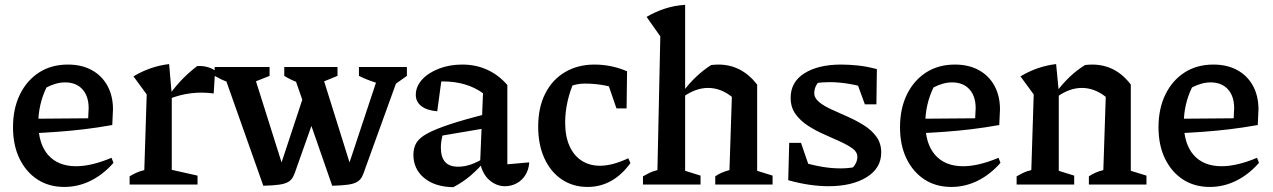

<svg xmlns="http://www.w3.org/2000/svg" viewBox="-20 -766 5286 797"><path d="M247 10Q183 10 135.5 -21Q88 -52 61 -107.5Q34 -163 34 -238Q34 -315 62.5 -373.5Q91 -432 142 -465Q193 -498 262 -498Q319 -498 361 -475Q403 -452 426 -410Q449 -368 449 -312L446 -247Q384 -236 329.5 -229.5Q275 -223 220 -219Q165 -215 101 -212L102 -273L346 -275L348 -317Q348 -367 322 -395.5Q296 -424 250 -424Q231 -424 211.5 -418.5Q192 -413 173 -403Q156 -368 147.5 -330.5Q139 -293 139 -256Q139 -169 180 -122.5Q221 -76 296 -76Q360 -76 443 -111L451 -90Q408 -41 356 -15.5Q304 10 247 10Z M867 -378Q772 -391 684 -356V-374Q710 -410 738.5 -439Q767 -468 799 -492Q819 -493 838 -488.5Q857 -484 873 -473ZM518 0V-34Q531 -42 545 -48.5Q559 -55 579 -60L589 -374L534 -449Q604 -491 682 -500L693 -374V-61L800 -37V0Z M1359 5 1191 -478H1310L1444 -50H1417L1559 -478H1645L1497 -69Q1490 -47 1483 -33Q1476 -19 1462.5 -11Q1449 -3 1425 0.5Q1401 4 1359 5ZM1073 5 902 -478H1027L1162 -50H1135L1252 -404L1294 -303L1211 -69Q1204 -46 1196.5 -32Q1189 -18 1176 -10.5Q1163 -3 1139 0.5Q1115 4 1073 5ZM988 -407Q956 -413 927.5 -424Q899 -435 871 -451V-488H1099V-451ZM1273 -407Q1244 -413 1215 -424Q1186 -435 1160 -451V-488H1381V-451ZM1607 -407Q1572 -413 1537 -424Q1502 -435 1470 -451V-488H1669V-451Z M2076 7Q2042 7 2013 -17Q1984 -41 1973 -89L1985 -379Q1917 -428 1818 -428Q1801 -428 1784 -426Q1767 -424 1751 -421L1815 -452L1795 -304Q1751 -308 1728.5 -326Q1706 -344 1706 -372Q1706 -407 1732 -435.5Q1758 -464 1802 -481Q1846 -498 1899 -498Q1956 -498 2003.5 -476Q2051 -454 2086 -413V-84L2177 -92Q2175 -62 2161 -39.5Q2147 -17 2124.5 -5Q2102 7 2076 7ZM1862 11Q1786 10 1741 -27Q1696 -64 1696 -124Q1696 -152 1708.5 -173Q1721 -194 1754 -212Q1787 -230 1847.5 -250Q1908 -270 2003 -294V-235L1785 -198L1820 -214Q1815 -199 1812.5 -183.5Q1810 -168 1810 -154Q1810 -114 1827.5 -94Q1845 -74 1882 -74Q1908 -74 1935.5 -83.5Q1963 -93 1994 -113V-99Q1966 -65 1934.5 -38Q1903 -11 1862 11Z M2419 10Q2358 10 2311.5 -21.5Q2265 -53 2239.5 -109.5Q2214 -166 2214 -240Q2214 -320 2243.5 -378Q2273 -436 2326 -467Q2379 -498 2448 -498Q2483 -498 2517 -491Q2551 -484 2583 -470L2568 -388Q2494 -419 2408 -419Q2385 -419 2362.5 -413Q2340 -407 2319 -395L2367 -436Q2347 -393 2336.5 -347.5Q2326 -302 2326 -258Q2326 -200 2344 -160Q2362 -120 2394.5 -99Q2427 -78 2471 -78Q2497 -78 2526.5 -86Q2556 -94 2588 -109L2597 -89Q2525 10 2419 10ZM2539 -316 2486 -470H2583L2581 -316Z M2649 0V-34Q2661 -41 2675 -48Q2689 -55 2709 -60L2721 -615L2664 -696Q2700 -717 2739.5 -730Q2779 -743 2824 -746V-57L2888 -37V0ZM2949 0V-34Q2960 -42 2974.5 -48.5Q2989 -55 3008 -60L3018 -364L3123 -415V-57L3187 -37V0ZM2816 -364 2814 -384Q2840 -419 2869.5 -447Q2899 -475 2932 -496Q2940 -497 2947.5 -497.5Q2955 -498 2962 -498Q3010 -498 3050 -477.5Q3090 -457 3123 -415L3018 -364Q2972 -401 2919 -401Q2868 -401 2816 -364Z M3419 7Q3383 7 3340.5 1Q3298 -5 3252 -18L3296 -97Q3342 -83 3385 -75Q3428 -67 3469 -67Q3485 -67 3500.5 -68.5Q3516 -70 3532 -73L3496 -51Q3515 -62 3527 -79Q3539 -96 3539 -115Q3539 -135 3519 -149.5Q3499 -164 3467.5 -178.5Q3436 -193 3400.5 -208.5Q3365 -224 3333.5 -244.5Q3302 -265 3282 -293Q3262 -321 3262 -360Q3262 -426 3319.5 -462Q3377 -498 3472 -498Q3505 -498 3542.5 -494Q3580 -490 3620 -479L3590 -397Q3546 -411 3504 -418Q3462 -425 3424 -425Q3409 -425 3394 -424Q3379 -423 3363 -421L3393 -436Q3375 -426 3367.5 -410.5Q3360 -395 3360 -380Q3360 -359 3380 -342.5Q3400 -326 3432 -311.5Q3464 -297 3499 -281.5Q3534 -266 3566 -246Q3598 -226 3618 -198.5Q3638 -171 3638 -133Q3638 -68 3577.5 -30.5Q3517 7 3419 7ZM3252 -18 3256 -173H3305L3358 -19ZM3570 -333 3516 -481 3620 -479 3618 -333Z M3929 10Q3865 10 3817.5 -21Q3770 -52 3743 -107.5Q3716 -163 3716 -238Q3716 -315 3744.5 -373.5Q3773 -432 3824 -465Q3875 -498 3944 -498Q4001 -498 4043 -475Q4085 -452 4108 -410Q4131 -368 4131 -312L4128 -247Q4066 -236 4011.5 -229.5Q3957 -223 3902 -219Q3847 -215 3783 -212L3784 -273L4028 -275L4030 -317Q4030 -367 4004 -395.5Q3978 -424 3932 -424Q3913 -424 3893.5 -418.5Q3874 -413 3855 -403Q3838 -368 3829.5 -330.5Q3821 -293 3821 -256Q3821 -169 3862 -122.5Q3903 -76 3978 -76Q4042 -76 4125 -111L4133 -90Q4090 -41 4038 -15.5Q3986 10 3929 10Z M4200 0V-34Q4212 -41 4226 -48Q4240 -55 4261 -60L4271 -374L4216 -449Q4286 -491 4364 -500L4375 -386V-57L4439 -37V0ZM4500 0V-34Q4512 -42 4526 -48.5Q4540 -55 4560 -60L4570 -364L4674 -415V-57L4739 -37V0ZM4368 -364 4365 -384Q4391 -419 4420.5 -447Q4450 -475 4484 -496Q4492 -497 4499 -497.5Q4506 -498 4513 -498Q4562 -498 4602 -477.5Q4642 -457 4674 -415L4570 -364Q4523 -401 4471 -401Q4419 -401 4368 -364Z M5002 10Q4938 10 4890.5 -21Q4843 -52 4816 -107.5Q4789 -163 4789 -238Q4789 -315 4817.5 -373.5Q4846 -432 4897 -465Q4948 -498 5017 -498Q5074 -498 5116 -475Q5158 -452 5181 -410Q5204 -368 5204 -312L5201 -247Q5139 -236 5084.5 -229.5Q5030 -223 4975 -219Q4920 -215 4856 -212L4857 -273L5101 -275L5103 -317Q5103 -367 5077 -395.5Q5051 -424 5005 -424Q4986 -424 4966.5 -418.5Q4947 -413 4928 -403Q4911 -368 4902.5 -330.5Q4894 -293 4894 -256Q4894 -169 4935 -122.5Q4976 -76 5051 -76Q5115 -76 5198 -111L5206 -90Q5163 -41 5111 -15.5Q5059 10 5002 10Z"/></svg>

Font: Piazzolla 24pt SemiBold
Style: Regular
Weight: 600
Designer: Juan Pablo del Peral
Foundry: Huerta Tipografica
Version: Version 2.005